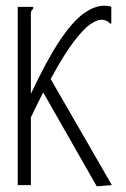

<svg xmlns="http://www.w3.org/2000/svg" viewBox="-20 -647 440 671"><path d="M42 -623H96V-616Q90 -612 88.5 -605Q87 -598 88 -582V-319Q143 -436 187.5 -503Q232 -570 270.5 -598.5Q309 -627 345 -627Q357 -627 369 -624V-574V-565H364Q360 -570 355 -573Q350 -576 338 -578H334Q319 -578 296 -562.5Q273 -547 239 -503Q205 -459 157 -371L371 0L318 4L131 -324Q110 -283 88 -237V0H42Z"/></svg>

Font: Inconsolata Condensed Light
Style: Regular
Weight: 300
Width: 3
Monospace: yes
Designer: Raph Levien, Cyreal, Brenton Simpson
Foundry: Raph Levien, Cyreal, Google
Version: Version 3.001; ttfautohint (v1.8.2.53-6de2)